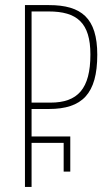

<svg xmlns="http://www.w3.org/2000/svg" viewBox="-20 -734 435 754"><path d="M78 0H104V-173H230V-60H256V-198H104V-306H172C303 -306 362 -366 362 -519C362 -663 300 -714 172 -714H78ZM104 -331V-689H171C282 -689 335 -645 335 -520C335 -385 285 -331 178 -331Z"/></svg>

Font: Noto Sans Georgian ExtraCondensed Thin
Style: Regular
Weight: 100
Width: 2
Designer: Monotype Design Team, Akaki Razmadze
Foundry: Google LLC
Version: Version 2.005